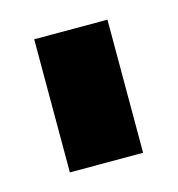

<svg xmlns="http://www.w3.org/2000/svg" viewBox="-52 -747 308 333"><g transform="rotate(-15 102.0 -580.5)"><path d="M36 -461H167.5V-700H36Z"/></g></svg>

Font: MCL Standard Bold
Style: Regular
Weight: 700
Designer: Květoslav Bartoš
Foundry: Florian Karsten
Version: Version 1.001;Glyphs 3.2.3 (3260)